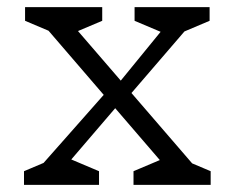

<svg xmlns="http://www.w3.org/2000/svg" viewBox="-20 -520 660 540"><path d="M355.5 -38.5 446.5 -77 456 -39 92.5 -461.5 141.5 -423 50.5 -461.5V-500H267.5V-461.5L176.5 -423L174.5 -461.5L539 -39L481.5 -77L572.5 -38.5V0H355.5ZM47.5 -38.5 138.5 -77 89.5 -47 294.5 -279 318 -232 159.5 -47 167.5 -77 258.5 -38.5V0H47.5ZM312.5 -284.5 457 -461.5 449.5 -423 358.5 -461.5V-500H569.5V-461.5L478.5 -423L524.5 -461.5L333.5 -239.5Z"/></svg>

Font: Monaspace Xenon Var
Style: Regular
Weight: 400
Designer: Riley Cran and the Lettermatic Team
Version: Version 1.000 (Monaspace Xenon Var)